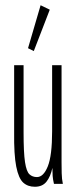

<svg xmlns="http://www.w3.org/2000/svg" viewBox="-20 -702 290 733"><path d="M113 11Q86 11 68.5 -5Q51 -21 42 -66Q33 -111 34 -197V-453H70V-197Q70 -119 75.5 -83Q81 -47 92.5 -36.5Q104 -26 121 -26Q146 -26 162.5 -67Q179 -108 179 -201V-453H215V-82Q215 -64 215.5 -41Q216 -18 220 0H186Q182 -17 181 -30.5Q180 -44 180 -61Q173 -28 157.5 -8.5Q142 11 113 11ZM109 -507 87 -518 135 -682 170 -665Z"/></svg>

Font: Inconsolata UltraCondensed Light
Style: Regular
Weight: 300
Width: 1
Monospace: yes
Designer: Raph Levien, Cyreal, Brenton Simpson
Foundry: Raph Levien, Cyreal, Google
Version: Version 3.001; ttfautohint (v1.8.2.53-6de2)